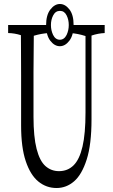

<svg xmlns="http://www.w3.org/2000/svg" viewBox="-20 -942 568 968"><path d="M507.8 -815.9Q507.8 -800.8 507.8 -775.4Q474.6 -773.9 441.4 -762.7Q441.4 -553.7 441.4 -340.3Q441.4 -213.4 417 -137.5Q392.6 -61.5 353.5 -27.8Q314.5 5.9 265.1 5.9Q213.4 5.9 173.3 -26.9Q133.3 -59.6 109.9 -129.2Q86.4 -198.7 86.4 -309.1Q86.4 -431.2 86.4 -563.5Q85.9 -620.6 85.9 -687.5Q85.9 -723.6 85.4 -764.6Q53.2 -774.9 21 -775.4Q21 -800.3 21 -815.9Q21 -815.9 227.1 -815.9Q227.1 -800.8 227.1 -775.4Q189 -773.4 150.4 -761.7Q148.9 -642.1 148.9 -574.7Q148.9 -469.2 148.9 -354Q148.9 -252 164.6 -191.2Q180.2 -130.4 209.2 -104.7Q238.3 -79.1 277.3 -79.1Q321.3 -79.1 351.1 -108.6Q380.9 -138.2 396 -203.1Q411.1 -268.1 411.1 -375Q411.1 -572.3 411.1 -760.3Q372.1 -772.9 334 -775.4Q334 -800.3 334 -815.9Q334 -815.9 507.8 -815.9ZM315.9 -766.1Q326.7 -789.1 326.7 -815.9Q326.7 -842.8 315.9 -864.3Q304.7 -887.2 282.2 -887.2Q259.8 -887.2 248 -864.3Q236.8 -842.8 236.8 -815.9Q236.8 -789.1 247.6 -766.1Q259.8 -741.7 281.7 -741.7Q303.7 -741.7 315.9 -766.1ZM329.8 -736.8Q308.6 -709 281.7 -709Q254.9 -709 233.6 -736.6Q212.4 -764.2 212.4 -815.2Q212.4 -866.2 233.9 -894Q255.4 -921.9 282 -921.9Q308.6 -921.9 329.8 -894.8Q351.1 -867.7 351.1 -816.2Q351.1 -764.6 329.8 -736.8Z"/></svg>

Font: Scarab Serif
Style: Light
Weight: 300
Designer: John Roberts
Foundry: Scarab
Version: 1.0